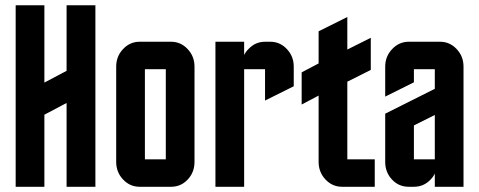

<svg xmlns="http://www.w3.org/2000/svg" viewBox="-20 -715 1834 735"><path d="M234.9 -320.8 149.9 -275.9V0H40V-694.8H149.9V-398.9L234.9 -443.8V-694.8H345.2V0H234.9Z M724.6 -460V-95.2Q724.6 -55.2 698.2 -27.3Q672.4 0 634.8 0H514.6Q477.5 0 451.2 -27.8Q424.8 -55.7 424.8 -95.2V-460Q424.8 -499.5 451.2 -527.3Q477.5 -555.2 514.6 -555.2H634.8Q671.9 -555.2 698.2 -527.3Q724.6 -499.5 724.6 -460ZM614.7 -105V-450.2H534.7V-105Z M914.6 0H804.7V-555.2H914.6V-504.4Q920.4 -516.6 931.2 -527.3Q957.5 -555.2 994.6 -555.2H1014.6Q1051.8 -555.2 1078.1 -527.3Q1104.5 -499.5 1104.5 -460V-384.8L994.6 -330.1V-450.2H914.6Z M1309.6 -105H1414.6V0H1289.6Q1252.4 0 1226.1 -27.8Q1199.7 -55.7 1199.7 -95.2V-349.1L1134.8 -314.9V-438L1199.7 -472.2V-595.2L1309.6 -649.9V-525.4L1399.4 -570.3V-447.3L1309.6 -402.3Z M1544.4 0Q1506.8 0 1481 -27.3Q1454.6 -55.2 1454.6 -95.2V-279.8L1644.5 -375V-450.2H1564.5V-399.9L1454.6 -345.2V-460Q1454.6 -499 1481 -526.9Q1507.8 -555.2 1544.4 -555.2H1664.6Q1701.7 -555.2 1728 -527.3Q1754.4 -499.5 1754.4 -460V0H1644.5V-50.8Q1638.7 -38.1 1627.9 -27.3Q1602.1 0 1564.5 0ZM1564.5 -234.9V-105H1644.5V-274.9Z"/></svg>

Font: Horta
Style: Regular
Weight: 600
Width: 3
Version: Version 0.11